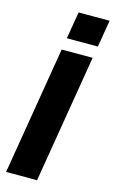

<svg xmlns="http://www.w3.org/2000/svg" viewBox="-141 -1001 626 1053"><g transform="rotate(15 171.5 -474.0)"><path d="M167.3 -947.8 141.7 -794.4H317.8L343.4 -947.8ZM306.1 -727.3H130.3L9.6 0H185.4Z"/></g></svg>

Font: TID UI Extra Bold
Style: Italic
Weight: 800
Italic angle: -9.39999°
Designer: The TID Project Authors
Foundry: Bakken & Bæck
Version: Version 1.001;hotconv 1.0.109;makeotfexe 2.5.65596